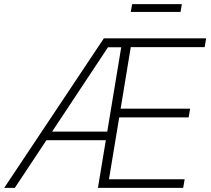

<svg xmlns="http://www.w3.org/2000/svg" viewBox="-36 -914 1026 934"><path d="M-15.6 0 469.2 -727.5H966.8L959.5 -684.6H600.1L550.8 -385.3H888.7L881.8 -342.8H543.9L494.1 -42H862.3L855 0H440.4L553.7 -684.1H489.3L36.1 0ZM173.8 -231.9 180.7 -273.9H509.8L502.9 -231.9ZM848.6 -894 842.3 -856H600.1L606.9 -894Z"/></svg>

Font: Inter ExtraLight
Style: Italic
Weight: 250
Italic angle: -9.3988°
Designer: Rasmus Andersson
Foundry: rsms
Version: Version 4.001;git-66647c0bb